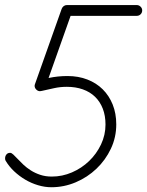

<svg xmlns="http://www.w3.org/2000/svg" viewBox="-20 -746 593 774"><path d="M531.2 -725.6Q540 -725.6 546.6 -719.2Q553.2 -712.9 553.2 -704.1Q553.2 -694.8 546.9 -688.5Q540.5 -682.1 531.2 -682.1H264.6L175.8 -431.6Q212.9 -439.5 252.4 -439.5Q295.9 -439.5 332 -425.5Q368.2 -411.6 394 -386Q419.9 -360.4 434.3 -324.5Q448.7 -288.6 448.7 -244.6Q448.7 -192.4 427 -146.5Q405.3 -100.6 368.9 -65.9Q332.5 -31.2 285.4 -11.2Q238.3 8.8 187 8.8Q160.6 8.8 133.5 0.7Q106.4 -7.3 82 -21.7Q57.6 -36.1 37.1 -55.4Q16.6 -74.7 2.9 -97.7Q0.5 -101.1 0.5 -107.4Q0.5 -116.7 5.9 -123.3Q11.2 -129.9 21 -129.9Q26.4 -129.9 33.9 -122.8Q41.5 -115.7 51.5 -105Q61.5 -94.2 74.5 -82Q87.4 -69.8 104.2 -59.1Q121.1 -48.3 142.1 -41.3Q163.1 -34.2 189 -34.2Q231 -34.2 270 -51Q309.1 -67.9 339.1 -96.7Q369.1 -125.5 387.2 -163.6Q405.3 -201.7 405.3 -244.1Q405.3 -279.8 394.3 -308.1Q383.3 -336.4 363 -356Q342.8 -375.5 314 -385.7Q285.2 -396 249.5 -396Q222.2 -396 198.2 -390.6Q174.3 -385.3 147.9 -379.4Q144 -378.4 141.1 -378.4Q132.8 -378.4 126.2 -385Q119.6 -391.6 119.6 -399.9Q119.6 -403.3 121.1 -407.2L228.5 -710Q231 -716.8 236.6 -721.2Q242.2 -725.6 249.5 -725.6Z"/></svg>

Font: Helvetia Verbundene
Style: Regular
Weight: 400
Designer: Peter Wiegel, original typeface by Carl Albert Fahrenwaldt 1901
Foundry: Peter Wiegel
Version: Version 2.000